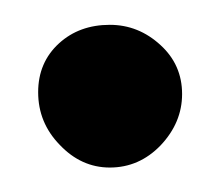

<svg xmlns="http://www.w3.org/2000/svg" viewBox="-20 -323 180 157"><path d="M28.8 -204.6Q11.2 -222.7 11.2 -247.6Q11.2 -272 28.3 -287.6Q44.9 -302.7 69.8 -302.7Q93.3 -302.7 111.3 -286.1Q128.9 -270 128.9 -246.1Q128.9 -222.7 111.3 -204.1Q93.8 -186 69.8 -186Q46.4 -186 28.8 -204.6Z"/></svg>

Font: Neuton Cursive
Style: Regular
Weight: 500
Designer: Brian M Zick
Version: Version 1.43